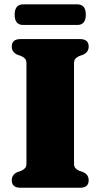

<svg xmlns="http://www.w3.org/2000/svg" viewBox="-20 -884 473 904"><path d="M328.5 -114Q328.5 -100 334.8 -92.8Q341 -85.5 353 -80L372.5 -73Q397.5 -61.5 397.5 -35Q397.5 0 356.5 0H76.5Q35.5 0 35.5 -35Q35.5 -61.5 60.5 -73L80 -80Q92 -85.5 98.2 -92.8Q104.5 -100 104.5 -114V-586Q104.5 -600 98.2 -607.2Q92 -614.5 80 -620L60.5 -627Q35.5 -638.5 35.5 -665Q35.5 -700 76.5 -700H356.5Q397.5 -700 397.5 -665Q397.5 -638.5 372.5 -627L353 -620Q341 -614.5 334.8 -607.2Q328.5 -600 328.5 -586ZM49 -814.5Q49 -863.5 89 -863.5H344Q384 -863.5 384 -815Q384 -766.5 344 -766.5H89Q49 -766.5 49 -814.5Z"/></svg>

Font: Fraunces 72pt Soft Black
Style: Regular
Weight: 900
Version: Version 1.000;[b76b70a41]